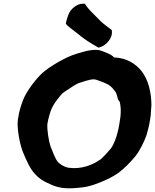

<svg xmlns="http://www.w3.org/2000/svg" viewBox="-20 -998 837 1036"><path d="M77 -356C76 -347 76 -340 75 -334V-331C75 -283 89 -211 106 -172C119 -141 141 -88 168 -60C188 -37 213 -20 249 -5C290 15 329 21 383 17C438 14 472 6 523 -15C562 -31 586 -43 619 -65C650 -88 689 -128 712 -157C735 -186 757 -232 770 -267C778 -293 785 -322 790 -353C793 -372 795 -388 795 -406C796 -415 797 -424 797 -434C796 -500 781 -567 744 -614C715 -651 665 -686 596 -688C586 -698 574 -706 557 -712C547 -716 523 -729 499 -729C478 -729 453 -726 425 -717C383 -706 350 -694 314 -674C289 -661 248 -636 224 -617C186 -588 141 -529 118 -487C99 -452 83 -401 77 -356ZM236 -331C240 -357 252 -399 260 -415C266 -427 274 -442 290 -462C316 -496 317 -496 350 -517C375 -533 382 -539 403 -549C425 -556 462 -570 487 -570C491 -570 501 -568 513 -563C551 -549 574 -541 593 -515C607 -498 606 -499 611 -483L615 -468C617 -460 620 -455 626 -449C632 -423 633 -400 630 -369L626 -342C618 -285 602 -232 580 -199C570 -186 539 -152 525 -140C483 -109 421 -83 349 -93C327 -97 302 -112 291 -126V-127H290C281 -137 262 -183 253 -207C244 -232 232 -301 236 -331ZM335 -870 343 -861C362 -844 381 -831 401 -815C426 -794 444 -781 474 -763L511 -741L522 -744C555 -755 586 -793 584 -825L583 -836L550 -861C527 -878 519 -888 497 -910C478 -929 457 -949 444 -969L438 -978H426C398 -978 360 -952 348 -916C344 -906 340 -892 338 -884Z"/></svg>

Font: Hussar Pisanka
Style: BlkKur
Weight: 700
Designer: Robert Jablonski
Foundry: Cannot Into Space Fonts
Version: Version 1.070